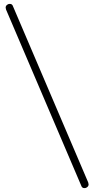

<svg xmlns="http://www.w3.org/2000/svg" viewBox="-20 -873 484 986"><path d="M435 74Q435 85 423 91Q420 93 413 93Q401 93 397 80L11 -824Q9 -832 9 -834Q9 -845 21 -851Q24 -853 31 -853Q43 -853 47 -840L433 64Q435 72 435 74Z"/></svg>

Font: Shippori Mincho B1
Style: Regular
Weight: 400
Designer: FONTDASU
Foundry: FONTDASU / Google Inc. / but / Adobe
Version: Version 3.110; ttfautohint (v1.8.3)